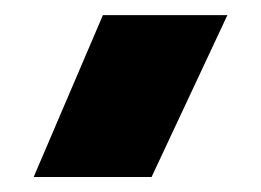

<svg xmlns="http://www.w3.org/2000/svg" viewBox="-20 -758 348 256"><path d="M24.9 -522 117.2 -737.8H283.2L182.1 -522Z"/></svg>

Font: Kanit ExtraBold
Style: Regular
Weight: 800
Designer: Katatrad Team
Foundry: CadsonDemak
Version: Version 1.000;PS 001.000;hotconv 1.0.88;makeotf.lib2.5.64775